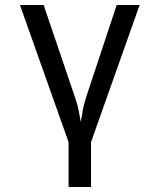

<svg xmlns="http://www.w3.org/2000/svg" viewBox="-20 -570 640 770"><path d="M255 180V0L60 -550H155L279 -185Q291 -151 296 -124.5Q301 -98 304 -81Q307 -98 311.5 -124.5Q316 -151 327 -185L448 -550H540L345 0V180Z"/></svg>

Font: JetBrainsMonoNL NFM
Style: Regular
Weight: 400
Monospace: yes
Designer: Philipp Nurullin, Konstantin Bulenkov
Foundry: JetBrains
Version: Version 2.304; ttfautohint (v1.8.4.7-5d5b);Nerd Fonts 3.3.0